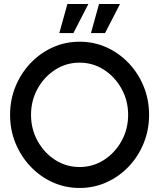

<svg xmlns="http://www.w3.org/2000/svg" viewBox="-20 -920 790 953"><path d="M375 13Q304 13 241.5 -15.2Q179 -43.5 131.5 -93.5Q84 -143.5 57 -209.2Q30 -275 30 -350Q30 -425 57 -490.8Q84 -556.5 131.5 -606.5Q179 -656.5 241.5 -684.8Q304 -713 375 -713Q446.5 -713 509 -684.8Q571.5 -656.5 619 -606.5Q666.5 -556.5 693.2 -490.8Q720 -425 720 -350Q720 -275 693.2 -209.2Q666.5 -143.5 619 -93.5Q571.5 -43.5 509 -15.2Q446.5 13 375 13ZM375 -91Q441.5 -91 496.2 -126.2Q551 -161.5 583.5 -220.5Q616 -279.5 616 -350Q616 -421 583.2 -479.8Q550.5 -538.5 496 -573.8Q441.5 -609 375 -609Q308.5 -609 253.8 -573.8Q199 -538.5 166.5 -479.5Q134 -420.5 134 -350Q134 -279 166.8 -220Q199.5 -161 254 -126Q308.5 -91 375 -91ZM431.5 -756 471.5 -900H575.5L501.5 -756ZM274.5 -756 314.5 -900H418.5L344.5 -756Z"/></svg>

Font: Urbanist SemiBold
Style: Regular
Weight: 600
Designer: Corey Hu
Foundry: Corey Hu
Version: Version 1.321; ttfautohint (v1.8.4.7-5d5b)